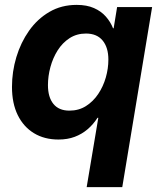

<svg xmlns="http://www.w3.org/2000/svg" viewBox="-20 -558 652 782"><path d="M478 204.1H333L380.4 -78.1H377Q359.9 -51.3 336.7 -31.5Q313.5 -11.7 284.2 -0.7Q254.9 10.3 218.3 10.3Q160.6 10.3 118.2 -15.6Q75.7 -41.5 52.2 -89.4Q28.8 -137.2 28.8 -204.1Q28.8 -266.1 46.6 -325.4Q64.5 -384.8 98.4 -432.9Q132.3 -481 181.2 -509.5Q230 -538.1 292.5 -538.1Q333.5 -538.1 362.8 -525.1Q392.1 -512.2 411.1 -490.5Q430.2 -468.8 440.4 -442.9H442.9L457 -529.3H599.6ZM262.7 -107.4Q300.8 -107.4 330.1 -126Q359.4 -144.5 379.9 -175Q400.4 -205.6 410.9 -242.2Q421.4 -278.8 421.4 -315.4Q421.4 -364.7 397.9 -393.1Q374.5 -421.4 330.1 -421.4Q292.5 -421.4 263.4 -402.6Q234.4 -383.8 214.8 -352.8Q195.3 -321.8 185.3 -284.7Q175.3 -247.6 175.3 -211.4Q175.3 -162.1 197.5 -134.8Q219.7 -107.4 262.7 -107.4Z"/></svg>

Font: Inter 24pt
Style: Bold Italic
Weight: 700
Italic angle: -9.3988°
Version: Version 4.001;git-66647c0bb